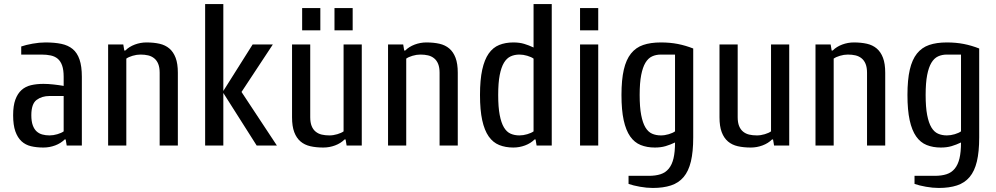

<svg xmlns="http://www.w3.org/2000/svg" viewBox="-20 -720 4930 950"><path d="M295 -245H225Q187 -245 161 -225.5Q135 -206 135 -150Q135 -120 142 -100.5Q149 -81 161 -70Q173 -59 189.5 -54.5Q206 -50 225 -50Q244 -50 264 -56Q284 -62 295 -70ZM195 10Q161 10 133.5 3.5Q106 -3 86.5 -21Q67 -39 56 -70Q45 -101 45 -150Q45 -197 56 -227Q67 -257 86.5 -274.5Q106 -292 133.5 -298.5Q161 -305 195 -305Q218 -305 245 -302Q272 -299 295 -295V-340Q295 -374 287.5 -395.5Q280 -417 266 -429Q252 -441 231.5 -445.5Q211 -450 185 -450H85V-490Q108 -498 141.5 -504Q175 -510 205 -510Q250 -510 283.5 -503Q317 -496 339.5 -477.5Q362 -459 373.5 -425.5Q385 -392 385 -340V0H310L305 -30H300Q281 -11 253 -0.5Q225 10 195 10Z M605 0H515V-500H590L595 -470H600Q619 -489 647 -499.5Q675 -510 705 -510Q741 -510 769.5 -503.5Q798 -497 818 -480Q838 -463 849 -434Q860 -405 860 -360V0H770V-360Q770 -386 763 -403.5Q756 -421 743 -431.5Q730 -442 713 -446Q696 -450 675 -450Q656 -450 636 -444Q616 -438 605 -430Z M1085 -260V0H995V-700H1085V-270L1230 -500H1330L1175 -265L1350 0H1250Z M1680 -500H1770V0H1695L1690 -30H1685Q1666 -11 1638 -0.5Q1610 10 1580 10Q1544 10 1515.5 3.5Q1487 -3 1467 -20Q1447 -37 1436 -66Q1425 -95 1425 -140V-500H1515V-140Q1515 -114 1522 -96.5Q1529 -79 1542 -68.5Q1555 -58 1572 -54Q1589 -50 1610 -50Q1629 -50 1649 -56Q1669 -62 1680 -70ZM1565 -680V-570H1475V-680ZM1725 -680V-570H1635V-680Z M1990 0H1900V-500H1975L1980 -470H1985Q2004 -489 2032 -499.5Q2060 -510 2090 -510Q2126 -510 2154.5 -503.5Q2183 -497 2203 -480Q2223 -463 2234 -434Q2245 -405 2245 -360V0H2155V-360Q2155 -386 2148 -403.5Q2141 -421 2128 -431.5Q2115 -442 2098 -446Q2081 -450 2060 -450Q2041 -450 2021 -444Q2001 -438 1990 -430Z M2625 -30Q2606 -11 2578 -0.5Q2550 10 2520 10Q2481 10 2450 -2.5Q2419 -15 2398 -45Q2377 -75 2366 -125Q2355 -175 2355 -250Q2355 -325 2366 -375Q2377 -425 2398 -455Q2419 -485 2450 -497.5Q2481 -510 2520 -510Q2550 -510 2573.5 -503Q2597 -496 2620 -485V-700H2710V0H2635L2630 -30ZM2620 -430Q2609 -438 2589 -444Q2569 -450 2550 -450Q2526 -450 2506.5 -441Q2487 -432 2473.5 -409.5Q2460 -387 2452.5 -348.5Q2445 -310 2445 -250Q2445 -190 2452.5 -151Q2460 -112 2473.5 -89.5Q2487 -67 2506.5 -58.5Q2526 -50 2550 -50Q2569 -50 2589 -56Q2609 -62 2620 -70Z M2940 0H2850V-500H2940ZM2940 -680V-570H2850V-680Z M3320 -15Q3297 -4 3273.5 3Q3250 10 3220 10Q3181 10 3150 -2.5Q3119 -15 3098 -45Q3077 -75 3066 -125Q3055 -175 3055 -250Q3055 -325 3066.5 -375Q3078 -425 3102 -455Q3126 -485 3162.5 -497.5Q3199 -510 3250 -510Q3295 -510 3333.5 -502.5Q3372 -495 3410 -480V-40Q3410 31 3398.5 79Q3387 127 3362.5 156Q3338 185 3300 197.5Q3262 210 3210 210Q3180 210 3146.5 204Q3113 198 3090 190V150H3190Q3224 150 3248.5 142Q3273 134 3289 114.5Q3305 95 3312.5 63.5Q3320 32 3320 -15ZM3320 -450H3250Q3226 -450 3206.5 -441Q3187 -432 3173.5 -409.5Q3160 -387 3152.5 -348.5Q3145 -310 3145 -250Q3145 -190 3152.5 -151Q3160 -112 3173.5 -89.5Q3187 -67 3206.5 -58.5Q3226 -50 3250 -50Q3269 -50 3289 -56Q3309 -62 3320 -70Z M3795 -500H3885V0H3810L3805 -30H3800Q3781 -11 3753 -0.5Q3725 10 3695 10Q3659 10 3630.5 3.5Q3602 -3 3582 -20Q3562 -37 3551 -66Q3540 -95 3540 -140V-500H3630V-140Q3630 -114 3637 -96.5Q3644 -79 3657 -68.5Q3670 -58 3687 -54Q3704 -50 3725 -50Q3744 -50 3764 -56Q3784 -62 3795 -70Z M4105 0H4015V-500H4090L4095 -470H4100Q4119 -489 4147 -499.5Q4175 -510 4205 -510Q4241 -510 4269.5 -503.5Q4298 -497 4318 -480Q4338 -463 4349 -434Q4360 -405 4360 -360V0H4270V-360Q4270 -386 4263 -403.5Q4256 -421 4243 -431.5Q4230 -442 4213 -446Q4196 -450 4175 -450Q4156 -450 4136 -444Q4116 -438 4105 -430Z M4735 -15Q4712 -4 4688.5 3Q4665 10 4635 10Q4596 10 4565 -2.5Q4534 -15 4513 -45Q4492 -75 4481 -125Q4470 -175 4470 -250Q4470 -325 4481.5 -375Q4493 -425 4517 -455Q4541 -485 4577.5 -497.5Q4614 -510 4665 -510Q4710 -510 4748.5 -502.5Q4787 -495 4825 -480V-40Q4825 31 4813.5 79Q4802 127 4777.5 156Q4753 185 4715 197.5Q4677 210 4625 210Q4595 210 4561.5 204Q4528 198 4505 190V150H4605Q4639 150 4663.5 142Q4688 134 4704 114.5Q4720 95 4727.5 63.5Q4735 32 4735 -15ZM4735 -450H4665Q4641 -450 4621.5 -441Q4602 -432 4588.5 -409.5Q4575 -387 4567.5 -348.5Q4560 -310 4560 -250Q4560 -190 4567.5 -151Q4575 -112 4588.5 -89.5Q4602 -67 4621.5 -58.5Q4641 -50 4665 -50Q4684 -50 4704 -56Q4724 -62 4735 -70Z"/></svg>

Font: Cuprum
Style: Regular
Weight: 400
Designer: Jovanny Lemonad
Foundry: Jovanny Lemonad
Version: Version 1.002